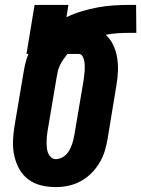

<svg xmlns="http://www.w3.org/2000/svg" viewBox="-20 -755 576 783"><path d="M207 8Q177 8 148 1Q119 -6 96 -23Q73 -40 59 -65Q45 -90 38.5 -119Q32 -148 33 -178.5Q34 -209 39 -240L76 -459Q79 -478 83.5 -497Q88 -516 96 -535H88L121 -735H259L251 -685Q283 -700 315 -709.5Q347 -719 379.5 -725Q412 -731 444.5 -733Q477 -735 509 -735H535L536 -621H510Q485 -621 460.5 -619.5Q436 -618 411 -613Q430 -596 441.5 -572Q453 -548 457.5 -521Q462 -494 461 -466Q460 -438 455 -409L419 -190Q415 -165 407.5 -140Q400 -115 386 -91.5Q372 -68 352.5 -48.5Q333 -29 309 -16Q285 -3 259 2.5Q233 8 207 8ZM208 -106Q219 -106 230 -111Q241 -116 249.5 -124.5Q258 -133 263.5 -143.5Q269 -154 273 -165Q277 -176 279.5 -187Q282 -198 284 -209L321 -428Q322 -438 323.5 -448.5Q325 -459 325.5 -469Q326 -479 325.5 -489Q325 -499 323 -508.5Q321 -518 316 -526.5Q311 -535 301 -535H255Q247 -525 239 -513.5Q231 -502 225 -490Q219 -478 216 -465.5Q213 -453 211 -440L174 -221Q172 -209 171 -197.5Q170 -186 170 -174.5Q170 -163 171 -152Q172 -141 176 -131Q180 -121 188 -113.5Q196 -106 208 -106Z"/></svg>

Font: Iosevka Term Curly Heavy
Style: Italic
Weight: 900
Italic angle: -9°
Designer: Belleve Invis
Foundry: Belleve Invis
Version: Version 32.3.0